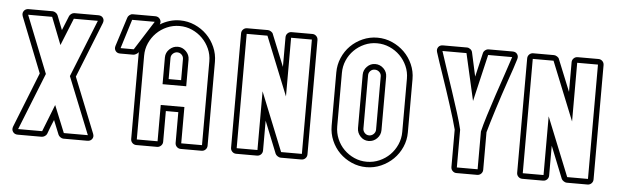

<svg xmlns="http://www.w3.org/2000/svg" viewBox="-47 -883 3431 1059"><g transform="rotate(5 1668.5 -353.0)"><path d="M300 -675Q303 -683 311.5 -689Q320 -695 328 -695H461Q479 -695 487.5 -682.5Q496 -670 489 -653L367 -347L489 -42Q496 -25 487 -12.5Q478 0 461 0H328Q320 0 311.5 -6Q303 -12 300 -19L268 -98Q260 -79 252 -59Q244 -39 237 -19Q234 -11 225 -5.5Q216 0 208 0H75Q58 0 49 -12.5Q40 -25 46 -42L167 -347Q136 -424 106.5 -500Q77 -576 46 -653Q40 -670 49 -682.5Q58 -695 75 -695H208Q216 -695 225 -689Q234 -683 237 -675L268 -596ZM267 -513 208 -664H75L201 -347L75 -31H208L267 -181L328 -31H461L334 -347L461 -664H328Z M621 -695Q623 -703 631.5 -710Q640 -717 649 -717H774Q792 -717 801 -703Q810 -689 803 -674Q827 -689 855 -697.5Q883 -706 913 -706Q956 -706 994.5 -689Q1033 -672 1061.5 -643.5Q1090 -615 1107 -576.5Q1124 -538 1124 -495V-31Q1124 -18 1115 -9Q1106 0 1093 0H978Q965 0 956 -9Q947 -18 947 -31V-201H878V-31Q878 -18 868.5 -9Q859 0 847 0H732Q719 0 710 -9Q701 -18 701 -31V-495V-513L699 -509Q695 -504 686.5 -499.5Q678 -495 672 -495H599Q582 -495 573.5 -507Q565 -519 570 -535ZM978 -31H1093V-495Q1093 -532 1078.5 -564.5Q1064 -597 1039.5 -621.5Q1015 -646 982.5 -660.5Q950 -675 913 -675Q876 -675 843 -660.5Q810 -646 785.5 -621.5Q761 -597 746.5 -564.5Q732 -532 732 -495V-31H847V-232H978ZM847 -347V-495Q847 -522 867 -541Q887 -560 913 -560Q939 -560 958.5 -540.5Q978 -521 978 -495V-347ZM599 -525H672L774 -686H649ZM947 -378V-495Q947 -509 937 -519Q927 -529 913 -529Q899 -529 888.5 -519Q878 -509 878 -495V-378Z M1254 -664Q1254 -677 1263 -686Q1272 -695 1285 -695H1400Q1408 -695 1417.5 -689Q1427 -683 1429 -675L1500 -500V-664Q1500 -677 1509 -686Q1518 -695 1531 -695H1646Q1659 -695 1668 -686Q1677 -677 1677 -664V-31Q1677 -18 1668 -9Q1659 0 1646 0H1531Q1523 0 1514 -6Q1505 -12 1502 -19L1431 -196V-31Q1431 -18 1422 -9Q1413 0 1400 0H1285Q1272 0 1263 -9Q1254 -18 1254 -31ZM1285 -31H1400V-356L1531 -31H1646V-664H1531V-339L1400 -664H1285Z M2006 -706Q2049 -706 2087.5 -689Q2126 -672 2155 -643.5Q2184 -615 2201 -576.5Q2218 -538 2218 -495V-200Q2218 -157 2201 -118.5Q2184 -80 2155 -51.5Q2126 -23 2087.5 -6Q2049 11 2006 11Q1963 11 1924.5 -6Q1886 -23 1857.5 -51.5Q1829 -80 1812.5 -118.5Q1796 -157 1796 -200V-495Q1796 -538 1812.5 -576.5Q1829 -615 1857.5 -643.5Q1886 -672 1924.5 -689Q1963 -706 2006 -706ZM2042 -495Q2042 -509 2031.5 -519Q2021 -529 2006 -529Q1992 -529 1982 -519Q1972 -509 1972 -495V-200Q1972 -186 1982 -175.5Q1992 -165 2006 -165Q2021 -165 2031.5 -175.5Q2042 -186 2042 -200ZM2072 -200Q2072 -173 2052.5 -153.5Q2033 -134 2006 -134Q1979 -134 1960.5 -154Q1942 -174 1942 -200V-495Q1942 -521 1961 -540.5Q1980 -560 2006 -560Q2033 -560 2052.5 -541Q2072 -522 2072 -495ZM2006 -675Q1969 -675 1936.5 -660.5Q1904 -646 1879.5 -621.5Q1855 -597 1841 -564.5Q1827 -532 1827 -495V-200Q1827 -163 1841 -130Q1855 -97 1879.5 -72.5Q1904 -48 1936.5 -33.5Q1969 -19 2006 -19Q2043 -19 2076 -33.5Q2109 -48 2133.5 -72.5Q2158 -97 2172.5 -130Q2187 -163 2187 -200V-495Q2187 -532 2172.5 -564.5Q2158 -597 2133.5 -621.5Q2109 -646 2076 -660.5Q2043 -675 2006 -675Z M2755 -695Q2772 -695 2780.5 -683Q2789 -671 2784 -655Q2777 -632 2766.5 -600Q2756 -568 2743 -532Q2730 -494 2716 -452Q2702 -410 2689.5 -370Q2677 -330 2666.5 -295.5Q2656 -261 2650 -239V-31Q2650 -18 2641 -9Q2632 0 2619 0H2504Q2492 0 2483 -9Q2474 -18 2474 -31V-238Q2468 -262 2457.5 -297Q2447 -332 2434 -372Q2421 -412 2407.5 -453.5Q2394 -495 2381 -532Q2369 -567 2358 -599.5Q2347 -632 2340 -655Q2335 -671 2343.5 -683Q2352 -695 2369 -695H2502Q2512 -695 2521 -688Q2530 -681 2532 -671L2561 -539L2592 -671Q2594 -681 2603 -688Q2612 -695 2622 -695ZM2622 -664 2561 -404 2502 -664H2369Q2381 -626 2400.5 -568Q2420 -510 2440.5 -448.5Q2461 -387 2478.5 -331Q2496 -275 2504 -240V-31H2619V-240Q2627 -275 2644.5 -331Q2662 -387 2682.5 -448.5Q2703 -510 2723 -568Q2743 -626 2755 -664Z M2838 -664Q2838 -677 2847 -686Q2856 -695 2869 -695H2984Q2992 -695 3001.5 -689Q3011 -683 3013 -675L3084 -500V-664Q3084 -677 3093 -686Q3102 -695 3115 -695H3230Q3243 -695 3252 -686Q3261 -677 3261 -664V-31Q3261 -18 3252 -9Q3243 0 3230 0H3115Q3107 0 3098 -6Q3089 -12 3086 -19L3015 -196V-31Q3015 -18 3006 -9Q2997 0 2984 0H2869Q2856 0 2847 -9Q2838 -18 2838 -31ZM2869 -31H2984V-356L3115 -31H3230V-664H3115V-339L2984 -664H2869Z"/></g></svg>

Font: Lichte PostBus
Style: Regular
Weight: 400
Designer: Peter Wiegel
Version: Version 1.001